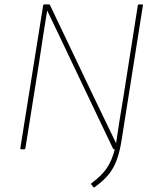

<svg xmlns="http://www.w3.org/2000/svg" viewBox="-20 -675 694 868"><path d="M408 171Q405 174 402 171L393 159Q391 157 391.5 156Q392 155 394 153Q439 120 462.5 85.5Q486 51 499 0H496Q493 0 491 -3L308 -387Q280 -447 251 -507Q222 -567 194 -626H193Q183 -566 174 -507Q165 -448 156 -388L95 -6Q94 0 89 0H77Q71 0 72 -6L175 -650Q176 -655 180 -655H201Q204 -655 205 -654Q206 -653 207 -650L400 -245Q426 -192 451.5 -138Q477 -84 504 -29H505Q513 -83 521.5 -137Q530 -191 539 -244L603 -650Q604 -655 609 -655H622Q627 -655 626 -650L529 -37Q521 12 507.5 49Q494 86 470 115Q446 144 408 171Z"/></svg>

Font: Sofia Sans Thin
Style: Italic
Weight: 250
Italic angle: -9°
Version: Version 4.100-B